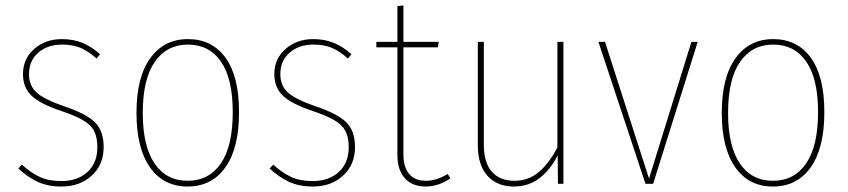

<svg xmlns="http://www.w3.org/2000/svg" viewBox="-20 -672 3099 702"><path d="M346 -474 333 -458Q303 -485 274.5 -497Q246 -509 207 -509Q154 -509 120 -479.5Q86 -450 86 -401Q86 -358 114.5 -333Q143 -308 213 -284Q294 -257 326.5 -225.5Q359 -194 359 -134Q359 -70 315.5 -30Q272 10 205 10Q154 10 117 -7.5Q80 -25 47 -56L60 -70Q93 -40 125.5 -25Q158 -10 205 -10Q263 -10 299.5 -43Q336 -76 336 -134Q336 -170 324 -193Q312 -216 283.5 -232.5Q255 -249 202 -267Q127 -292 95.5 -322Q64 -352 64 -401Q64 -457 105 -493Q146 -529 206 -529Q248 -529 281 -515.5Q314 -502 346 -474Z M854 -262Q854 -130 804 -60Q754 10 666 10Q578 10 528.5 -60Q479 -130 479 -259Q479 -390 529.5 -459.5Q580 -529 667 -529Q755 -529 804.5 -461Q854 -393 854 -262ZM502 -259Q502 -138 545 -74.5Q588 -11 666 -11Q744 -11 787.5 -74.5Q831 -138 831 -262Q831 -384 788 -446.5Q745 -509 667 -509Q590 -509 546 -446Q502 -383 502 -259Z M1265 -474 1252 -458Q1222 -485 1193.5 -497Q1165 -509 1126 -509Q1073 -509 1039 -479.5Q1005 -450 1005 -401Q1005 -358 1033.5 -333Q1062 -308 1132 -284Q1213 -257 1245.5 -225.5Q1278 -194 1278 -134Q1278 -70 1234.5 -30Q1191 10 1124 10Q1073 10 1036 -7.5Q999 -25 966 -56L979 -70Q1012 -40 1044.5 -25Q1077 -10 1124 -10Q1182 -10 1218.5 -43Q1255 -76 1255 -134Q1255 -170 1243 -193Q1231 -216 1202.5 -232.5Q1174 -249 1121 -267Q1046 -292 1014.5 -322Q983 -352 983 -401Q983 -457 1024 -493Q1065 -529 1125 -529Q1167 -529 1200 -515.5Q1233 -502 1265 -474Z M1627 -20Q1583 10 1536 10Q1488 10 1460.5 -20Q1433 -50 1433 -105V-499H1356V-519H1433V-650L1455 -652V-519H1584L1581 -499H1455V-107Q1455 -61 1476 -36Q1497 -11 1537 -11Q1576 -11 1617 -36Z M2040 0H2020L2019 -104Q1993 -52 1953 -21Q1913 10 1859 10Q1797 10 1762 -29.5Q1727 -69 1727 -141V-519H1749V-143Q1749 -78 1778 -44.5Q1807 -11 1861 -11Q1912 -11 1950 -43Q1988 -75 2018 -133V-519H2040Z M2531 -519 2368 0H2340L2168 -519H2192L2353 -19L2508 -519Z M2994 -262Q2994 -130 2944 -60Q2894 10 2806 10Q2718 10 2668.5 -60Q2619 -130 2619 -259Q2619 -390 2669.5 -459.5Q2720 -529 2807 -529Q2895 -529 2944.5 -461Q2994 -393 2994 -262ZM2642 -259Q2642 -138 2685 -74.5Q2728 -11 2806 -11Q2884 -11 2927.5 -74.5Q2971 -138 2971 -262Q2971 -384 2928 -446.5Q2885 -509 2807 -509Q2730 -509 2686 -446Q2642 -383 2642 -259Z"/></svg>

Font: Fira Sans Condensed Thin
Style: Regular
Weight: 250
Width: 3
Designer: Carrois Corporate & Edenspiekermann AG
Foundry: Carrois Corporate GbR & Edenspiekermann AG
Version: Version 4.203